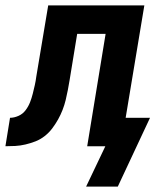

<svg xmlns="http://www.w3.org/2000/svg" viewBox="-61 -540 581 709"><path d="M257 149 328 0H261L329 -415H224L196 -244Q193 -226 189.5 -207.5Q186 -189 181.5 -170.5Q177 -152 170 -134Q163 -116 153.5 -99Q144 -82 132 -66Q120 -50 104 -37.5Q88 -25 70 -18Q52 -11 33 -6.5Q14 -2 -4.5 -1Q-23 0 -41 0L-24 -105Q-9 -105 7 -112Q23 -119 33.5 -133Q44 -147 50 -162.5Q56 -178 60 -194Q64 -210 67.5 -225.5Q71 -241 73 -257L117 -520H472L403 -105H493L374 149Z"/></svg>

Font: Iosevka Extrabold Oblique
Style: Regular
Weight: 800
Italic angle: -9°
Monospace: yes
Designer: Belleve Invis
Foundry: Belleve Invis
Version: Version 32.5.0; ttfautohint (v1.8.4)